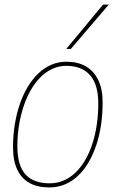

<svg xmlns="http://www.w3.org/2000/svg" viewBox="-20 -810 522 840"><path d="M195 10Q144 10 109 -9.5Q74 -29 55.5 -68Q37 -107 37 -166Q37 -217 44.5 -264Q52 -311 66 -352.5Q80 -394 100.5 -428.5Q121 -463 147 -488Q173 -513 204 -526.5Q235 -540 271 -540Q321 -540 356 -519.5Q391 -499 410 -459.5Q429 -420 429 -362Q429 -311 422 -263.5Q415 -216 401 -174.5Q387 -133 367 -99Q347 -65 321 -40.5Q295 -16 263.5 -3Q232 10 195 10ZM197 -8Q230 -8 259 -20.5Q288 -33 311.5 -56Q335 -79 353.5 -111Q372 -143 384.5 -182Q397 -221 403.5 -265Q410 -309 410 -357Q410 -440 374 -481Q338 -522 270 -522Q238 -522 209.5 -509Q181 -496 157 -472Q133 -448 114.5 -415.5Q96 -383 83 -344Q70 -305 63 -261Q56 -217 56 -170Q56 -86 91.5 -47Q127 -8 197 -8ZM270 -596 431 -790H456L290 -596Z"/></svg>

Font: Georama ExtraCondensed Thin Thin
Style: Italic
Weight: 250
Italic angle: -9°
Version: Version 1.001